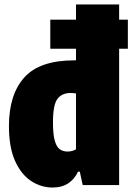

<svg xmlns="http://www.w3.org/2000/svg" viewBox="-20 -828 592 859"><path d="M215 11Q164 11 119.5 -18Q75 -47 47.5 -107.8Q20 -168.5 20 -264Q20 -405 88.8 -481.5Q157.5 -558 312 -558H320V-610H205V-740H320V-808H513V-740H552V-610H513V0H350L337 -60H329Q314 -27 285.5 -8Q257 11 215 11ZM282 -150Q303.5 -150 320 -160V-410Q314 -411 307 -411.5Q300 -412 296 -412Q257 -412 237 -385.5Q217 -359 217 -281Q217 -227 225 -198.8Q233 -170.5 247.5 -160.2Q262 -150 282 -150Z"/></svg>

Font: Encode Sans Condensed Condensed Black
Style: Regular
Weight: 900
Width: 3
Designer: Multiple Designers
Foundry: Impallari Type
Version: Version 3.000; ttfautohint (v1.8.3) -l 8 -r 50 -G 200 -x 14 